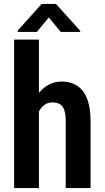

<svg xmlns="http://www.w3.org/2000/svg" viewBox="-20 -950 530 970"><path d="M176.8 -750V0H51.3V-750ZM156.7 -282.7 120.1 -282.2Q119.6 -337.4 131.6 -384.3Q143.6 -431.2 166 -465.6Q188.5 -500 220.5 -519Q252.4 -538.1 291.5 -538.1Q323.7 -538.1 350.6 -527.1Q377.4 -516.1 397 -492.2Q416.5 -468.3 427 -429.9Q437.5 -391.6 437.5 -336.4V0H312V-337.4Q312 -373 304.7 -394Q297.4 -415 282.5 -423.8Q267.6 -432.6 245.6 -432.6Q222.7 -432.6 205.8 -421.1Q189 -409.7 178 -388.9Q167 -368.2 161.9 -341.1Q156.7 -314 156.7 -282.7ZM262.7 -930.2 385.3 -794.4V-788.6H287.1L226.6 -861.8L166 -788.6H69.3V-795.4L190.4 -930.2Z"/></svg>

Font: Roboto Condensed SemiBold
Style: Regular
Weight: 600
Designer: Christian Robertson
Foundry: Google
Version: Version 3.008; 2023